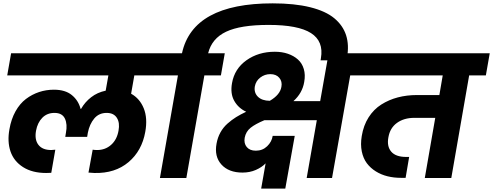

<svg xmlns="http://www.w3.org/2000/svg" viewBox="-20 -1056 2925 1139"><path d="M841.8 -273.9Q821.8 -161.1 742.2 -94Q662.6 -26.9 540 -29.8Q529.3 -29.8 504.9 -32.2L529.8 -168Q541.5 -166 556.2 -166Q604.5 -166 639.2 -196.8Q673.8 -227.5 683.1 -280.8Q691.9 -327.6 673.3 -356.9Q654.8 -386.2 612.8 -386.2Q566.9 -386.2 539.1 -353Q511.2 -319.8 501 -268.1L497.1 -244.1H367.2L371.1 -268.1Q380.9 -318.8 365 -352.5Q349.1 -386.2 303.2 -386.2Q259.3 -386.2 231 -357.4Q202.6 -328.6 193.8 -280.8Q184.1 -228 207.8 -197Q231.4 -166 284.2 -166Q292.5 -166 308.1 -168L284.2 -30.8Q270 -29.8 253.9 -29.8Q171.4 -29.8 116.7 -64.7Q62 -99.6 42.2 -158Q22.5 -216.3 36.1 -290Q46.4 -349.6 72 -395.5Q97.7 -441.4 133.8 -468.8Q169.9 -496.1 211.9 -510Q253.9 -523.9 299.8 -523.9Q367.2 -523.9 406.2 -491.9Q445.3 -460 458 -410.2H460.9Q483.9 -450.7 520.8 -479.2Q557.6 -507.8 606.9 -518.1L623 -608.9H22.9L45.9 -740.2H994.1L970.2 -608.9H776.9L757.8 -500Q809.1 -471.7 832.8 -413.3Q856.4 -355 841.8 -273.9Z M1192.4 -608.9 1085.4 0H928.7L1035.6 -608.9H936.5L960.4 -740.2H1059.6Q1124 -1036.1 1597.7 -1036.1Q1727.1 -1036.1 1819.6 -1013.2Q1912.1 -990.2 1963.4 -947.5Q2014.6 -904.8 2033.2 -846.7Q2051.8 -788.6 2038.6 -714.8L2036.6 -698.2H1881.8L1883.8 -710.9Q1900.9 -811 1825 -859.6Q1749 -908.2 1572.8 -908.2Q1406.7 -908.2 1321.5 -867.9Q1236.3 -827.6 1214.8 -740.2H1313.5L1290.5 -608.9Z M1491.7 -543Q1485.8 -506.3 1509.8 -482.4Q1533.7 -458.5 1580.6 -458Q1641.6 -493.7 1649.4 -541Q1655.3 -572.3 1637 -594.2Q1618.7 -616.2 1583.5 -616.2Q1550.3 -616.2 1523.9 -595.9Q1497.6 -575.7 1491.7 -543ZM1529.3 63 1555.7 -86.9Q1533.2 -63.5 1497.6 -47.9Q1461.9 -32.2 1418.5 -32.2Q1336.9 -32.2 1293.7 -79.8Q1250.5 -127.4 1264.6 -204.1Q1271 -240.2 1287.6 -270.3Q1304.2 -300.3 1329.6 -322.8Q1355 -345.2 1380.6 -361.1Q1406.2 -377 1440.4 -393.1Q1394 -414.6 1369.6 -457.8Q1345.2 -501 1356.4 -563Q1371.1 -647.9 1442.1 -698.5Q1513.2 -749 1610.4 -749Q1652.8 -749 1687.7 -737.1Q1722.7 -725.1 1747.3 -703.1Q1772 -681.2 1782.2 -646.7Q1792.5 -612.3 1784.7 -569.8Q1773.9 -503.9 1720.7 -456.1H1879.4L1929.7 -740.2H2178.7L2155.3 -608.9H2057.6L1949.7 0H1799.3L1859.4 -342.8H1548.3Q1494.6 -320.3 1466.6 -297.9Q1438.5 -275.4 1431.6 -238.8Q1425.8 -205.6 1443.8 -183.8Q1461.9 -162.1 1497.6 -162.1Q1537.6 -162.1 1564.9 -188.5Q1592.3 -214.8 1597.7 -250H1728.5L1672.4 63Z M2120.1 -608.9 2143.1 -740.2H2885.3L2862.3 -608.9H2763.2L2657.2 0H2500L2562 -356.9H2438Q2376.5 -356.9 2335.2 -327.1Q2293.9 -297.4 2284.2 -242.2Q2273.9 -188 2300.8 -156.5Q2327.6 -125 2389.2 -125H2407.2L2386.2 -1H2358.4Q2316.4 -1 2278.8 -10.3Q2241.2 -19.5 2209.5 -39.3Q2177.7 -59.1 2156.2 -87.6Q2134.8 -116.2 2126.2 -157.7Q2117.7 -199.2 2126 -249Q2136.2 -312 2166.7 -359.9Q2197.3 -407.7 2242.2 -436Q2287.1 -464.4 2340.1 -478.3Q2393.1 -492.2 2454.1 -492.2H2586.4L2606.4 -608.9Z"/></svg>

Font: Poppins
Style: Bold Italic
Weight: 700
Italic angle: -10°
Designer: Ninad Kale (Devanagari), Jonny Pinhorn (Latin)
Foundry: Indian Type Foundry
Version: Version 3.200;PS 1.000;hotconv 16.6.54;makeotf.lib2.5.65590